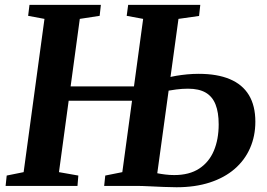

<svg xmlns="http://www.w3.org/2000/svg" viewBox="-20 -763 1096 788"><path d="M3 0 7.5 -42.5 77 -56.5 162.5 -685.5 95.5 -698 101 -743H394L389 -698L307.5 -685.5L222 -56.5L301.5 -42.5L298 0ZM239 -349.5V-408.5H584.5V-349.5ZM704.5 5.5Q681.5 5.5 651.2 4.2Q621 3 591.2 1.5Q561.5 0 539 0H407.5L412 -42.5L482 -56.5L567.5 -685.5L500 -698L506 -743H802L797 -697.5L712.5 -685.5L625.5 -52Q640 -49 658.2 -46.8Q676.5 -44.5 695 -44.5Q757 -44.5 797.5 -71Q838 -97.5 857.8 -144.5Q877.5 -191.5 877.5 -252.5Q877.5 -302 864.5 -334.5Q851.5 -367 824 -383Q796.5 -399 751.5 -399Q727.5 -399 703.2 -395.8Q679 -392.5 662 -389.5L668 -444Q683 -448.5 703.8 -452Q724.5 -455.5 748.2 -457.8Q772 -460 795.5 -460Q871.5 -460 923.2 -438.2Q975 -416.5 1001.5 -372.8Q1028 -329 1028 -263.5Q1028 -204.5 1006.2 -155Q984.5 -105.5 942.8 -69.5Q901 -33.5 841 -14Q781 5.5 704.5 5.5Z"/></svg>

Font: Merriweather 36pt
Style: Bold Italic
Weight: 700
Italic angle: -7.8°
Version: Version 2.101